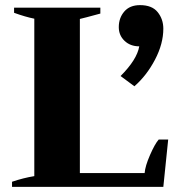

<svg xmlns="http://www.w3.org/2000/svg" viewBox="-20 -730 713 750"><path d="M451 -433Q515 -497 524 -549Q489 -549 466.5 -570.5Q444 -592 444 -624Q444 -660 465.5 -685Q487 -710 527 -710Q574 -710 596 -682.5Q618 -655 618 -618Q618 -559 585.5 -497Q553 -435 505 -393ZM27 -20Q71 -35 114 -42V-657Q79 -664 35 -680V-700H372V-677Q306 -659 292 -656V-54H545Q547 -81 566 -124.5Q585 -168 600 -185H637L618 0H27Z"/></svg>

Font: Trirong ExtraBold
Style: Regular
Weight: 800
Designer: Katatrad Team
Foundry: CadsonDemak
Version: Version 1.001